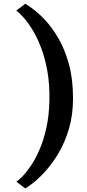

<svg xmlns="http://www.w3.org/2000/svg" viewBox="-20 -854 480 1061"><path d="M383.5 -311Q383.5 -219.5 361.8 -145Q340 -70.5 306.2 -12.5Q272.5 45.5 235.5 87Q198.5 128.5 167.2 153.5Q136 178.5 120 187.5L70.5 150Q83.5 142 105.2 119.5Q127 97 151.8 60.2Q176.5 23.5 198.8 -28Q221 -79.5 236 -146.5Q251 -213.5 253 -296.5Q255 -387 241.8 -461Q228.5 -535 206.2 -592.5Q184 -650 158 -691.8Q132 -733.5 108.5 -759.2Q85 -785 70 -795.5L120 -833.5Q133.5 -825.5 164.2 -802.8Q195 -780 232.2 -740Q269.5 -700 304 -640.2Q338.5 -580.5 361 -498.8Q383.5 -417 383.5 -311Z"/></svg>

Font: Merriweather 24pt
Style: Bold
Weight: 700
Designer: Eben Sorkin
Foundry: Eben Sorkin
Version: Version 2.100